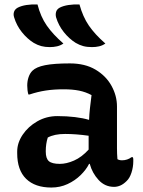

<svg xmlns="http://www.w3.org/2000/svg" viewBox="-20 -830 640 860"><path d="M148 -810Q162 -755 189.5 -715.5Q217 -676 264 -635Q251 -626 235.5 -622.5Q220 -619 203 -619Q182 -619 165 -623.5Q148 -628 131 -638Q102 -656 78 -686Q54 -716 43 -753Q39 -766 43 -777.5Q47 -789 60 -796Q76 -804 98 -807.5Q120 -811 148 -810ZM336 -810Q351 -755 378 -715.5Q405 -676 452 -635Q439 -626 424 -622.5Q409 -619 392 -619Q370 -619 353 -623.5Q336 -628 319 -638Q290 -656 266 -686Q242 -716 231 -753Q228 -766 231.5 -777.5Q235 -789 248 -796Q264 -804 286.5 -807.5Q309 -811 336 -810ZM504 -353V-166Q504 -153 504.5 -141Q505 -129 506 -117Q514 -112 527 -112Q538 -112 549 -115.5Q560 -119 569 -126H575Q577 -121 577 -117Q577 -113 577 -107Q577 -82 569 -57Q561 -32 547 -19Q533 -5 519 1Q505 7 491 7Q450 7 421.5 -24Q393 -55 382 -96H379Q366 -70 341 -45.5Q316 -21 282.5 -5.5Q249 10 210 10Q137 10 97 -29Q57 -68 57 -144V-151Q57 -190 81.5 -226.5Q106 -263 147 -286.5Q188 -310 237 -310Q279 -310 316 -305.5Q353 -301 379 -293Q380 -319 383 -346Q386 -373 390 -404Q364 -418 334.5 -424Q305 -430 265 -430Q221 -430 185 -424.5Q149 -419 113 -407H107Q102 -425 102 -447Q102 -467 108 -484.5Q114 -502 125 -513Q142 -530 182 -538Q222 -546 293 -546Q361 -546 408 -518Q455 -490 479.5 -445.5Q504 -401 504 -353ZM185 -151Q185 -120 199 -108Q213 -96 248 -96Q278 -96 312 -111Q346 -126 377 -160V-222Q349 -226 322.5 -228Q296 -230 272 -230Q247 -230 228 -226Q209 -222 194 -214Q185 -186 185 -153Z"/></svg>

Font: Recursive Mn Csl St SmB
Style: Regular
Weight: 600
Monospace: yes
Version: Version 1.079;hotconv 1.0.112;makeotfexe 2.5.65598; ttfautoh